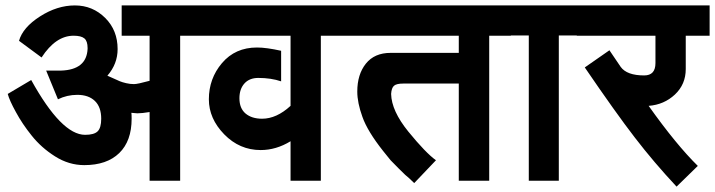

<svg xmlns="http://www.w3.org/2000/svg" viewBox="-20 -653 2663 715"><path d="M379.9 -371.1Q387.2 -368.2 401.9 -361.3Q416.5 -354.5 425.8 -350.6Q435.1 -346.7 449.7 -343.3Q464.4 -339.8 479 -339.8Q492.2 -339.8 537.1 -352.1V-520H433.1V-632.8H747.1V-520H650.9V20H537.1V-235.8Q508.8 -231 491.2 -231Q484.9 -231 469.2 -232.9Q470.2 -228 470.2 -210.9Q470.2 -127.9 424.1 -83Q377.9 -38.1 293.9 -38.1Q236.3 -38.1 185.1 -70.6Q133.8 -103 98.1 -147.9Q63 -191.4 39.1 -235.8Q15.6 -278.3 8.8 -303.2L96.2 -355Q209 -150.9 296.9 -150.9Q330.6 -150.9 343.8 -164.1Q356.9 -177.2 356.9 -210.9Q356.9 -254.4 333.3 -277.1Q309.6 -299.8 268.1 -299.8Q229.5 -299.8 195.8 -283.2L151.9 -390.1H207Q302.7 -393.1 306.2 -471.2V-474.1Q306.2 -500 294.2 -510Q282.2 -520 253.9 -520Q187.5 -520 134.8 -439L50.8 -501Q64.9 -550.8 128.9 -591.8Q192.9 -632.8 258.8 -632.8Q325.2 -632.8 372.1 -585.9Q418 -540 418 -470.2Q418 -415 379.9 -371.1Z M871.6 -287.1Q871.6 -249.5 894.5 -230.2Q917.5 -210.9 956.1 -210.9Q1009.8 -210.9 1062 -258.8V-520H727.1V-632.8H1278.8V-520H1174.8V20H1062V-127Q1008.3 -94.2 950.7 -94.2Q872.1 -94.2 814.9 -152.8Q757.8 -211.4 757.8 -283.2Q757.8 -360.4 806.6 -418Q856 -476.1 937 -476.1Q972.2 -476.1 1026.9 -463.9V-350.1Q989.3 -362.8 941.9 -362.8Q908.7 -362.8 890.1 -342Q871.6 -321.3 871.6 -287.1Z M1481.4 -341.8Q1456.5 -341.8 1447.3 -333.7Q1438 -325.7 1436.5 -303.2Q1438 -240.2 1500.5 -163.1Q1565.4 -83.5 1603.5 -56.2L1522.5 28.8Q1502.4 8.8 1488.8 -2Q1485.8 -4.4 1464.4 -25.9Q1438.5 -51.8 1434.6 -56.2Q1431.6 -59.6 1406.7 -90.8Q1348.6 -164.1 1329.6 -217.8Q1310.5 -270.5 1310.5 -312Q1310.5 -376 1342.5 -416Q1374.5 -456.1 1434.6 -456.1H1688.5V-520H1258.8V-632.8H1882.3V-520H1801.8V20H1688.5V-341.8Z M2147.9 -521H2061V20H1949.2V-521H1862.3V-632.8H2147.9Z M2533.7 -396Q2533.7 -338.9 2493.4 -301Q2453.1 -263.2 2395.5 -258.8Q2498.5 -113.8 2578.6 -35.2L2499.5 42Q2415 -48.3 2343.8 -141.1Q2273.4 -232.4 2157.7 -401.9L2249.5 -465.8L2291.5 -403.8Q2314.5 -372.1 2378.9 -372.1Q2420.9 -372.1 2420.9 -418V-520H2127.9V-632.8H2622.6V-520H2533.7Z"/></svg>

Font: Miedinger*
Style: Bold
Weight: 700
Version: Version 001.000